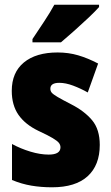

<svg xmlns="http://www.w3.org/2000/svg" viewBox="-20 -786 472 816"><path d="M404 -170Q404 -84 352.5 -37Q301 10 201 10Q155 10 113.5 3Q72 -4 31 -21V-174Q68 -154 109.5 -141.5Q151 -129 187 -129Q237 -129 237 -160Q237 -170 230.5 -178.5Q224 -187 204 -199Q184 -211 143 -230Q87 -257 58.5 -298Q30 -339 30 -400Q30 -478 81.5 -520.5Q133 -563 225 -563Q271 -563 312 -551Q353 -539 397 -516L353 -393Q323 -410 291 -422Q259 -434 232 -434Q194 -434 194 -409Q194 -399 200 -392Q206 -385 224.5 -374Q243 -363 282 -343Q339 -314 371.5 -275Q404 -236 404 -170ZM401 -756Q385 -738 356.5 -711Q328 -684 296.5 -656Q265 -628 239 -606H118V-620Q142 -656 167.5 -694.5Q193 -733 211 -766H401Z"/></svg>

Font: Noto Sans Myanmar Condensed Black
Style: Regular
Weight: 900
Width: 3
Designer: Monotype Design Team
Foundry: Monotype Imaging Inc.
Version: Version 2.107; ttfautohint (v1.8.4.7-5d5b)